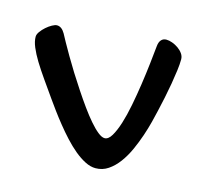

<svg xmlns="http://www.w3.org/2000/svg" viewBox="-101 -594 739 699"><g transform="rotate(15 268.5 -244.5)"><path d="M95.2 -187Q71.8 -220.2 51 -249.8Q30.3 -279.3 14.6 -304.9Q-1 -330.6 -10 -352.1Q-19 -373.5 -19 -391.1Q-19 -399.9 -11.5 -410.4Q-3.9 -420.9 6.3 -429.9Q16.6 -439 27.6 -445.1Q38.6 -451.2 45.9 -451.2Q63.5 -451.2 76.2 -429.2Q81.5 -418.9 92.5 -399.2Q103.5 -379.4 118.2 -354.2Q132.8 -329.1 150.6 -300.5Q168.5 -272 187.3 -243.7Q206.1 -215.3 224.9 -189.2Q243.7 -163.1 261 -143.1Q278.3 -123 293.2 -111.1Q308.1 -99.1 318.8 -99.1Q333 -99.1 344.7 -118.7Q356.4 -138.2 366.5 -169.9Q376.5 -201.7 384.3 -241.9Q392.1 -282.2 398.2 -323.7Q404.3 -365.2 408.7 -404.1Q413.1 -442.9 416 -472.2Q417.5 -487.8 424.8 -495.8Q432.1 -503.9 443.8 -503.9Q454.1 -503.9 466.3 -499.5Q478.5 -495.1 489.3 -487.5Q500 -480 507.1 -470Q514.2 -460 514.2 -448.2Q514.2 -430.2 511 -405.8Q507.8 -381.3 503.2 -354.2Q498.5 -327.1 492.7 -299.1Q486.8 -271 481 -246.1Q477.1 -228.5 470.5 -202.4Q463.9 -176.3 454.1 -147.2Q444.3 -118.2 431.2 -89.1Q418 -60.1 400.9 -36.9Q383.8 -13.7 362.5 0.7Q341.3 15.1 314.9 15.1Q295.9 15.1 275.4 4.6Q254.9 -5.9 234.4 -22.9Q213.9 -40 193.8 -61.8Q173.8 -83.5 155.8 -106Q137.7 -128.4 122.1 -149.7Q106.4 -170.9 95.2 -187Z"/></g></svg>

Font: Gochi Hand
Style: Regular
Weight: 400
Designer: Juan Pablo del Peral
Foundry: Juan Pablo del Peral
Version: Version 1.001